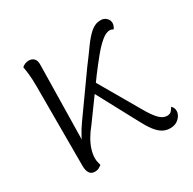

<svg xmlns="http://www.w3.org/2000/svg" viewBox="-123 -643 785 780"><g transform="rotate(-30 270.0 -253.0)"><path d="M111 10Q94 10 86 -2Q78 -14 78 -36V-408Q78 -442 75.5 -465Q73 -488 70 -503Q76 -509 84.5 -512.5Q93 -516 102 -516Q117 -516 126.5 -506.5Q136 -497 135 -475L128 -83L115 -80Q117 -109 133 -139Q149 -169 165 -191L296 -375Q324 -412 346 -443Q368 -474 389.5 -493Q411 -512 437 -512Q453 -512 463.5 -502Q474 -492 474 -478Q474 -471 471 -464Q468 -457 465 -453Q461 -455 457.5 -456.5Q454 -458 448 -458Q431 -458 409 -439.5Q387 -421 363 -391.5Q339 -362 314 -329L191 -160Q176 -142 163.5 -121Q151 -100 144 -78.5Q137 -57 137 -37Q137 -27 139 -19Q141 -11 143 -3Q138 1 130 5.5Q122 10 111 10ZM463 10Q444 10 428 0.5Q412 -9 397.5 -28Q383 -47 369 -74L253 -290L280 -325L404 -111Q424 -76 441.5 -58Q459 -40 478 -40Q492 -40 499 -48.5Q506 -57 510 -64Q514 -60 517.5 -54Q521 -48 521 -39Q521 -28 514.5 -17Q508 -6 495.5 2Q483 10 463 10Z"/></g></svg>

Font: Arima Light
Style: Regular
Weight: 300
Designer: Joana Correia and Natanael Gama
Foundry: NDISCOVER
Version: Version 1.101;gftools[0.9.23]